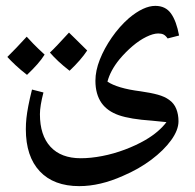

<svg xmlns="http://www.w3.org/2000/svg" viewBox="-20 -375 664 654"><path d="M250 259Q163 259 115.5 208.5Q68 158 68 65Q68 46 70 27.5Q72 9 76.5 -14.5Q81 -38 89 -70L128 -60Q116 -14 116 14Q116 86 152 125Q188 164 255 164Q289 164 328 156.5Q367 149 405.5 134.5Q444 120 475 102Q499 88 517 72.5Q535 57 547 41Q534 40 522 38.5Q510 37 497 36Q424 31 385 17.5Q346 4 326 -24Q305 -54 305 -100Q305 -134 320 -172Q335 -210 361 -247.5Q387 -285 419 -313Q469 -355 509 -355Q544 -355 562.5 -329Q581 -303 590 -254L551 -244Q544 -254 537 -257.5Q530 -261 519 -261Q502 -261 478.5 -249.5Q455 -238 431.5 -218Q408 -198 387 -173Q356 -135 346 -97Q362 -86 390.5 -77.5Q419 -69 459 -64Q494 -59 517.5 -52.5Q541 -46 556 -35Q573 -23 580.5 -4Q588 15 588 38Q588 68 563 102.5Q538 137 495.5 169Q453 201 399 224Q321 259 250 259ZM217 -134Q195 -151 178.5 -166.5Q162 -182 150 -196Q160 -205 176 -222Q192 -239 215 -264Q222 -257 237.5 -242Q253 -227 277 -203Q256 -171 217 -134ZM72 -120Q50 -137 33 -153Q16 -169 5 -181Q20 -196 36 -212.5Q52 -229 71 -250Q78 -242 93 -226.5Q108 -211 132 -189Q122 -173 107 -156Q92 -139 72 -120Z"/></svg>

Font: Noto Naskh Arabic Medium
Style: Regular
Weight: 500
Designer: Monotype Design Team, David Williams, Mohamad Dakak and Nizar Qandah
Foundry: Monotype Imaging Inc.
Version: Version 2.016